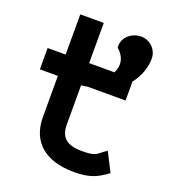

<svg xmlns="http://www.w3.org/2000/svg" viewBox="-121 -721 725 821"><g transform="rotate(20 241.5 -310.5)"><path d="M458 -38 414 -124 402 -116C372 -94 372 -85 310 -85C240 -85 211 -112 211 -170V-348L240 -352H412V-438C442 -476 456 -520 456 -558C456 -599 423 -632 382 -632C339 -632 298 -599 303 -553C338 -523 345 -486 326 -449H211V-632H104V-449H22V-352H104V-161C106 -52 177 11 310 11C385 11 416 -9 449 -32Z"/></g></svg>

Font: Charger
Style: ExBd
Weight: 400
Designer: Jasper
Foundry: Cannot Into Space Fonts
Version: Version 0.99